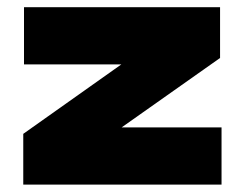

<svg xmlns="http://www.w3.org/2000/svg" viewBox="-20 -500 663 520"><path d="M580 -155V0H43V-137.5L308.5 -325.5H45V-480.5H576V-343L309.5 -155Z"/></svg>

Font: Anek Latin Expanded ExtraBold
Style: Regular
Weight: 800
Width: 7
Designer: Yesha Goshar
Foundry: Ek Type
Version: Version 1.003